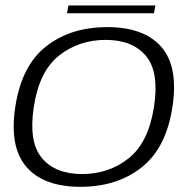

<svg xmlns="http://www.w3.org/2000/svg" viewBox="-20 -698 738 722"><path d="M282.5 4.5Q144.5 4.5 79.5 -70.2Q14.5 -145 37.5 -296Q61 -451 153.2 -523.5Q245.5 -596 383.5 -596Q521.5 -596 586.5 -521.8Q651.5 -447.5 628.5 -296Q605 -141.5 512.5 -68.5Q420 4.5 282.5 4.5ZM288.5 -43.5Q389 -43.5 463.5 -102.5Q538 -161.5 559 -295.5Q579.5 -427.5 528.8 -487.8Q478 -548 377.5 -548Q277 -548 202.2 -489.2Q127.5 -430.5 107 -295.5Q87 -164 137.5 -103.8Q188 -43.5 288.5 -43.5ZM232 -648 237.5 -677.5H564.5L559 -648Z"/></svg>

Font: Anybody ExtraExpanded Light
Style: Italic
Weight: 300
Width: 8
Italic angle: -10°
Designer: Tyler Finck
Foundry: Etcetera Type Company
Version: Version 1.010; ttfautohint (v1.8.3) -l 8 -r 50 -G 200 -x 14 